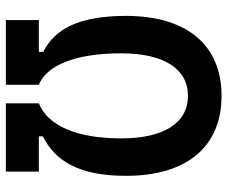

<svg xmlns="http://www.w3.org/2000/svg" viewBox="-78 -654 743 626"><g transform="rotate(-90 293.0 -341.5)"><path d="M45.9 -693.4V-585.9H161.1V-572.8C79.6 -532.2 32.2 -453.6 32.2 -301.8C32.2 -103.5 127 9.8 293 9.8C459 9.8 553.7 -103.5 553.7 -301.8C553.7 -456.1 510.3 -534.2 436.5 -571.3V-585.9H540V-693.4H329.1V-585.9C391.1 -560.5 431.6 -471.2 431.6 -316.4C431.6 -178.7 381.3 -99.6 293 -99.6C204.6 -99.6 154.3 -178.7 154.3 -316.4C154.3 -468.3 198.7 -558.1 268.6 -585.9V-693.4Z"/></g></svg>

Font: Cascadia Code NF SemiBold
Style: Regular
Weight: 600
Monospace: yes
Designer: Aaron Bell
Foundry: Saja Typeworks
Version: Version 2404.023